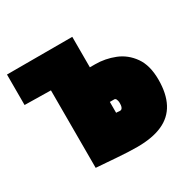

<svg xmlns="http://www.w3.org/2000/svg" viewBox="-119 -628 775 764"><g transform="rotate(-30 269.0 -245.5)"><path d="M0 -500V-360L120 -358H177V-500ZM324 -360H300V-500H120V-2Q120 -2 133 -1Q146 0 167.5 1.5Q189 3 214 5Q239 7 263 8Q287 9 306 9Q375 9 421 -11.5Q467 -32 489.5 -74.5Q512 -117 512 -181Q512 -247 484 -286.5Q456 -326 413 -343Q370 -360 324 -360ZM318 -150Q317 -150 314.5 -150Q312 -150 309.5 -150.5Q307 -151 304.5 -151Q302 -151 300 -151V-201H320Q323 -201 325 -199.5Q327 -198 328.5 -195Q330 -192 331 -187.5Q332 -183 332 -176Q332 -166 330 -160.5Q328 -155 325 -152.5Q322 -150 318 -150Z"/></g></svg>

Font: Advent Pro Black
Style: Regular
Weight: 900
Version: Version 3.000